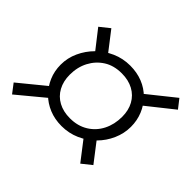

<svg xmlns="http://www.w3.org/2000/svg" viewBox="-127 -793 838 838"><g transform="rotate(45 291.5 -374.0)"><path d="M28 -120 -4 -162 128 -270 168 -236ZM85 -595 130 -631 215 -521 167 -490ZM280 -225Q328 -225 363.5 -247Q399 -269 418 -306.5Q437 -344 437 -391Q437 -431 420.5 -461Q404 -491 373.5 -507.5Q343 -524 302 -524Q253 -524 218.5 -502Q184 -480 164.5 -443Q145 -406 145 -359Q145 -319 161.5 -288.5Q178 -258 208.5 -241.5Q239 -225 280 -225ZM278 -175Q236 -175 201 -189.5Q166 -204 140.5 -229.5Q115 -255 100.5 -289Q86 -323 86 -362Q86 -404 103.5 -442Q121 -480 150.5 -509.5Q180 -539 219.5 -556.5Q259 -574 304 -574Q346 -574 381 -560Q416 -546 441.5 -520Q467 -494 481 -460Q495 -426 495 -387Q495 -346 478 -307.5Q461 -269 431.5 -239.5Q402 -210 362.5 -192.5Q323 -175 278 -175ZM452 -117 368 -226 417 -257 497 -153ZM587 -585 455 -480 415 -514 555 -626Z"/></g></svg>

Font: Roboto Serif 20pt ExtraLight
Style: Italic
Weight: 250
Italic angle: -10°
Version: Version 1.007